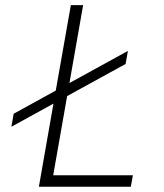

<svg xmlns="http://www.w3.org/2000/svg" viewBox="-20 -713 626 733"><path d="M23.4 -229 32.2 -278.8 192.9 -367.2 250.5 -693.4H297.4L245.1 -396L468.3 -518.6L459.5 -468.8L236.3 -346.2L183.1 -43.9H487.3L479.5 0H128.4L184.1 -317.4Z"/></svg>

Font: CaskaydiaCove NF ExtraLight
Style: Italic
Weight: 200
Italic angle: -10°
Designer: Aaron Bell
Foundry: Saja Typeworks
Version: Version 2111.001; VTT 6.35;Nerd Fonts 3.2.1